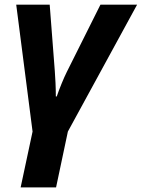

<svg xmlns="http://www.w3.org/2000/svg" viewBox="-20 -566 610 826"><path d="M68.8 240.2 120.1 0 49.8 -545.9H193.8L215.8 -259.8Q217.3 -240.2 218.8 -209.5Q220.2 -178.7 220.2 -150.9H224.1Q232.9 -176.8 245.1 -206.5Q257.3 -236.3 267.1 -255.9L412.1 -545.9H569.8L272 0L221.2 240.2Z"/></svg>

Font: Open Sans
Style: Bold Italic
Weight: 700
Italic angle: -12°
Designer: Monotype Design Team
Foundry: Monotype Imaging Inc.
Version: Version 3.003; ttfautohint (v1.8.4)